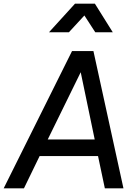

<svg xmlns="http://www.w3.org/2000/svg" viewBox="-47 -1022 739 1042"><path d="M-27 0 344 -745H460L623 0H522L485 -175H168L83 0ZM212 -265H467L391 -630ZM219 -847 360 -1002H468L565 -847H470L411 -938L327 -847Z"/></svg>

Font: Plus Jakarta Sans Medium
Style: Italic
Weight: 500
Italic angle: -8°
Designer: Gumpita Rahayu
Foundry: Tokotype
Version: Version 2.071; ttfautohint (v1.8.4.7-5d5b);gftools[0.9.29]